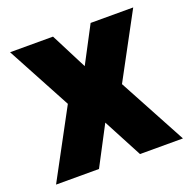

<svg xmlns="http://www.w3.org/2000/svg" viewBox="-100 -626 716 724"><g transform="rotate(-20 257.5 -264.0)"><path d="M186 -528.3 260.3 -382.8 336.9 -528.3H507.8L369.1 -271L515.1 0H342.8L260.3 -156.2L178.2 0H5.9L151.9 -271L13.7 -528.3Z"/></g></svg>

Font: Vazirmatn UI Black
Style: Regular
Weight: 900
Designer: Saber Rastikerdar
Foundry: Saber Rastikerdar
Version: Version 33.003